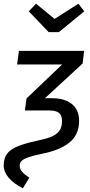

<svg xmlns="http://www.w3.org/2000/svg" viewBox="-45 -801 484 1034"><path d="M-25 90Q-25 34 15 6Q55 -22 146 -41Q199 -52 228.5 -63.5Q258 -75 273.5 -95Q289 -115 289 -149Q289 -180 272.5 -193Q256 -206 223 -206H89L98 -271L290 -454H47L57 -527H408L400 -459L197 -272H235Q304 -272 342.5 -240.5Q381 -209 381 -150Q381 -76 329.5 -34Q278 8 182 27Q132 37 106 46.5Q80 56 70.5 66.5Q61 77 61 92Q61 109 74 124Q87 139 113 156L78 213Q29 188 2 156.5Q-25 125 -25 90ZM409 -740 272 -628H217L110 -740L149 -781L249 -699L377 -781Z"/></svg>

Font: Fira Sans Condensed
Style: Italic
Weight: 400
Width: 3
Italic angle: -8°
Designer: bBox Type GmbH & Carrois Corporate GbR & Edenspiekermann AG
Foundry: bBox Type GmbH & Carrois Corporate GbR & Edenspiekermann AG
Version: Version 4.301